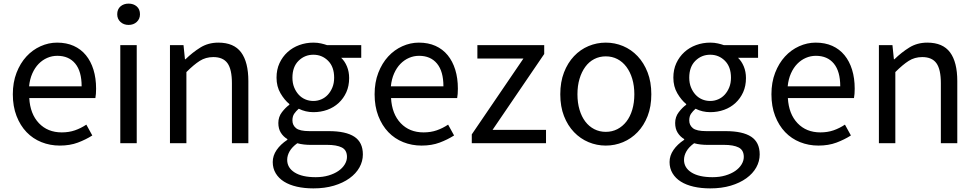

<svg xmlns="http://www.w3.org/2000/svg" viewBox="-20 -793 5405 1063"><path d="M311 13Q257 13 209.5 -6Q162 -25 127 -61.5Q92 -98 71.5 -151Q51 -204 51 -271Q51 -337 71.5 -390Q92 -443 126 -480Q160 -517 204.5 -537Q249 -557 296 -557Q348 -557 388 -539Q428 -521 455.5 -487.5Q483 -454 497.5 -407Q512 -360 512 -302Q512 -287 511 -273.5Q510 -260 508 -250H142Q147 -162 195.5 -111Q244 -60 322 -60Q362 -60 395 -71.5Q428 -83 458 -103L491 -43Q455 -20 411 -3.5Q367 13 311 13ZM432 -315Q432 -398 396.5 -441Q361 -484 297 -484Q268 -484 241.5 -472.5Q215 -461 194 -439.5Q173 -418 159 -386.5Q145 -355 141 -315Z M646 -543H737V0H646ZM692 -655Q665 -655 647 -671.5Q629 -688 629 -714Q629 -742 647 -757.5Q665 -773 692 -773Q719 -773 737 -757.5Q755 -742 755 -714Q755 -688 737 -671.5Q719 -655 692 -655Z M921 -543H996L1004 -465H1007Q1046 -503 1089.5 -530Q1133 -557 1189 -557Q1275 -557 1315 -503Q1355 -449 1355 -344V0H1264V-332Q1264 -409 1239.5 -443Q1215 -477 1161 -477Q1119 -477 1086 -456Q1053 -435 1012 -394V0H921Z M1715 250Q1665 250 1623.5 240.5Q1582 231 1552.5 212.5Q1523 194 1506.5 166.5Q1490 139 1490 104Q1490 69 1511.5 37.5Q1533 6 1571 -19V-23Q1549 -36 1535 -58Q1521 -80 1521 -112Q1521 -146 1541 -172Q1561 -198 1582 -213V-217Q1555 -239 1533 -276.5Q1511 -314 1511 -363Q1511 -408 1527.5 -443.5Q1544 -479 1572 -504.5Q1600 -530 1637 -543.5Q1674 -557 1715 -557Q1738 -557 1757.5 -552.5Q1777 -548 1791 -543H1980V-473H1869Q1889 -454 1901 -425Q1913 -396 1913 -361Q1913 -317 1897.5 -282.5Q1882 -248 1855 -223Q1828 -198 1792 -185Q1756 -172 1715 -172Q1672 -172 1634 -191Q1619 -178 1609 -163.5Q1599 -149 1599 -126Q1599 -100 1619 -83.5Q1639 -67 1694 -67H1800Q1895 -67 1942 -36Q1989 -5 1989 62Q1989 100 1970 134Q1951 168 1915 194Q1879 220 1828.5 235Q1778 250 1715 250ZM1715 -234Q1738 -234 1759 -243Q1780 -252 1795.5 -269Q1811 -286 1820.5 -309.5Q1830 -333 1830 -363Q1830 -423 1796.5 -456.5Q1763 -490 1715 -490Q1667 -490 1633 -456.5Q1599 -423 1599 -363Q1599 -333 1608.5 -309.5Q1618 -286 1633.5 -269Q1649 -252 1670 -243Q1691 -234 1715 -234ZM1728 188Q1767 188 1799 178.5Q1831 169 1853.5 153.5Q1876 138 1888.5 117.5Q1901 97 1901 76Q1901 38 1872.5 23.5Q1844 9 1790 9H1696Q1681 9 1662.5 7Q1644 5 1626 0Q1597 21 1583.5 44.5Q1570 68 1570 92Q1570 136 1611.5 162Q1653 188 1728 188Z M2314 13Q2260 13 2212.5 -6Q2165 -25 2130 -61.5Q2095 -98 2074.5 -151Q2054 -204 2054 -271Q2054 -337 2074.5 -390Q2095 -443 2129 -480Q2163 -517 2207.5 -537Q2252 -557 2299 -557Q2351 -557 2391 -539Q2431 -521 2458.5 -487.5Q2486 -454 2500.5 -407Q2515 -360 2515 -302Q2515 -287 2514 -273.5Q2513 -260 2511 -250H2145Q2150 -162 2198.5 -111Q2247 -60 2325 -60Q2365 -60 2398 -71.5Q2431 -83 2461 -103L2494 -43Q2458 -20 2414 -3.5Q2370 13 2314 13ZM2435 -315Q2435 -398 2399.5 -441Q2364 -484 2300 -484Q2271 -484 2244.5 -472.5Q2218 -461 2197 -439.5Q2176 -418 2162 -386.5Q2148 -355 2144 -315Z M2592 -49 2878 -469H2623V-543H2993V-494L2707 -74H3003V0H2592Z M3334 13Q3284 13 3238.5 -6Q3193 -25 3158 -61.5Q3123 -98 3102.5 -150.5Q3082 -203 3082 -271Q3082 -339 3102.5 -392Q3123 -445 3158 -482Q3193 -519 3238.5 -538Q3284 -557 3334 -557Q3384 -557 3429.5 -538Q3475 -519 3510 -482Q3545 -445 3565.5 -392Q3586 -339 3586 -271Q3586 -203 3565.5 -150.5Q3545 -98 3510 -61.5Q3475 -25 3429.5 -6Q3384 13 3334 13ZM3334 -63Q3369 -63 3398 -78Q3427 -93 3448 -120Q3469 -147 3480.5 -185.5Q3492 -224 3492 -271Q3492 -318 3480.5 -356.5Q3469 -395 3448 -423Q3427 -451 3398 -466Q3369 -481 3334 -481Q3299 -481 3270 -466Q3241 -451 3220.5 -423Q3200 -395 3188.5 -356.5Q3177 -318 3177 -271Q3177 -224 3188.5 -185.5Q3200 -147 3220.5 -120Q3241 -93 3270 -78Q3299 -63 3334 -63Z M3912 250Q3862 250 3820.5 240.5Q3779 231 3749.5 212.5Q3720 194 3703.5 166.5Q3687 139 3687 104Q3687 69 3708.5 37.5Q3730 6 3768 -19V-23Q3746 -36 3732 -58Q3718 -80 3718 -112Q3718 -146 3738 -172Q3758 -198 3779 -213V-217Q3752 -239 3730 -276.5Q3708 -314 3708 -363Q3708 -408 3724.5 -443.5Q3741 -479 3769 -504.5Q3797 -530 3834 -543.5Q3871 -557 3912 -557Q3935 -557 3954.5 -552.5Q3974 -548 3988 -543H4177V-473H4066Q4086 -454 4098 -425Q4110 -396 4110 -361Q4110 -317 4094.5 -282.5Q4079 -248 4052 -223Q4025 -198 3989 -185Q3953 -172 3912 -172Q3869 -172 3831 -191Q3816 -178 3806 -163.5Q3796 -149 3796 -126Q3796 -100 3816 -83.5Q3836 -67 3891 -67H3997Q4092 -67 4139 -36Q4186 -5 4186 62Q4186 100 4167 134Q4148 168 4112 194Q4076 220 4025.5 235Q3975 250 3912 250ZM3912 -234Q3935 -234 3956 -243Q3977 -252 3992.5 -269Q4008 -286 4017.5 -309.5Q4027 -333 4027 -363Q4027 -423 3993.5 -456.5Q3960 -490 3912 -490Q3864 -490 3830 -456.5Q3796 -423 3796 -363Q3796 -333 3805.5 -309.5Q3815 -286 3830.5 -269Q3846 -252 3867 -243Q3888 -234 3912 -234ZM3925 188Q3964 188 3996 178.5Q4028 169 4050.5 153.5Q4073 138 4085.5 117.5Q4098 97 4098 76Q4098 38 4069.5 23.5Q4041 9 3987 9H3893Q3878 9 3859.5 7Q3841 5 3823 0Q3794 21 3780.5 44.5Q3767 68 3767 92Q3767 136 3808.5 162Q3850 188 3925 188Z M4511 13Q4457 13 4409.5 -6Q4362 -25 4327 -61.5Q4292 -98 4271.5 -151Q4251 -204 4251 -271Q4251 -337 4271.5 -390Q4292 -443 4326 -480Q4360 -517 4404.5 -537Q4449 -557 4496 -557Q4548 -557 4588 -539Q4628 -521 4655.5 -487.5Q4683 -454 4697.5 -407Q4712 -360 4712 -302Q4712 -287 4711 -273.5Q4710 -260 4708 -250H4342Q4347 -162 4395.5 -111Q4444 -60 4522 -60Q4562 -60 4595 -71.5Q4628 -83 4658 -103L4691 -43Q4655 -20 4611 -3.5Q4567 13 4511 13ZM4632 -315Q4632 -398 4596.5 -441Q4561 -484 4497 -484Q4468 -484 4441.5 -472.5Q4415 -461 4394 -439.5Q4373 -418 4359 -386.5Q4345 -355 4341 -315Z M4846 -543H4921L4929 -465H4932Q4971 -503 5014.5 -530Q5058 -557 5114 -557Q5200 -557 5240 -503Q5280 -449 5280 -344V0H5189V-332Q5189 -409 5164.5 -443Q5140 -477 5086 -477Q5044 -477 5011 -456Q4978 -435 4937 -394V0H4846Z"/></svg>

Font: SpoqaHanSans-Regular
Style: Regular
Weight: 400
Designer: [Spoqa Han Sans] Dong-huui Kim \uAE40 \uB3D9 \uD718  Younghwa Kang \uAC15 \uC601 \uD654  [Noto Sans] Ryoko NISHIZUKA \u8
Foundry: Spoqa (http://www.spoqa-han-sans.com)
Version: Version 2.000